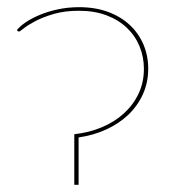

<svg xmlns="http://www.w3.org/2000/svg" viewBox="-20 -515 479 535"><path d="M27 -431Q35 -441.5 51.5 -452.8Q68 -464 90.8 -473.5Q113.5 -483 141.5 -489Q169.5 -495 200.5 -495Q245.5 -495 281.2 -481.8Q317 -468.5 341.8 -445.2Q366.5 -422 379.8 -390.8Q393 -359.5 393 -323.5Q393 -285 378.2 -252.5Q363.5 -220 337.5 -195.2Q311.5 -170.5 276 -154.2Q240.5 -138 199 -132V0H187V-141Q228.5 -145.5 264 -160.5Q299.5 -175.5 325.5 -199.2Q351.5 -223 366.2 -254.2Q381 -285.5 381 -323Q381 -356 369 -385.5Q357 -415 333.8 -437.2Q310.5 -459.5 277 -472.2Q243.5 -485 200 -485Q160 -485 129.5 -476Q99 -467 78.2 -456Q57.5 -445 46.2 -436Q35 -427 33 -427Q31 -427 29 -429Z"/></svg>

Font: Lato 2
Style: Regular
Weight: 100
Designer: Lukasz Dziedzic with Adam Twardoch and Botio Nikoltchev
Foundry: tyPoland Lukasz Dziedzic
Version: Version 2.015; 2015-08-06; http://www.latofonts.com/